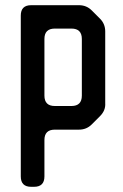

<svg xmlns="http://www.w3.org/2000/svg" viewBox="-20 -505 475 739"><path d="M100 214H111Q151 214 151 174V34Q151 -6 191 -6H284Q313 -6 333 -26L365 -58Q387 -80 385 -108V-384Q385 -413 365 -433L333 -465Q313 -485 284 -485H100Q60 -485 60 -445V174Q60 214 100 214ZM151 -137V-355Q151 -395 191 -395H255Q295 -395 295 -355V-137Q295 -97 255 -97H191Q151 -97 151 -137Z"/></svg>

Font: WDXL Lubrifont TC
Style: Regular
Weight: 400
Designer: [WDXL Lubrifont] Copyright 2020-2022 (c) NightFurySL2001, Skr-ZERO; [ZCOOL QingKe HuangYou] Copyright 2018-2022 (c) The 
Version: Version 2.001;hotconv 1.1.1;makeotfexe 2.6.0